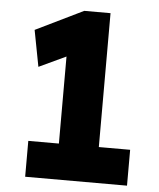

<svg xmlns="http://www.w3.org/2000/svg" viewBox="-52 -755 664 800"><g transform="rotate(5 280.5 -355.0)"><path d="M83 0V-150H211V-514L98 -461L69 -613L268 -710H378V-150H509V0Z"/></g></svg>

Font: Lexend
Style: Bold
Weight: 700
Designer: Bonnie Shaver-Troup, Thomas Jockin
Foundry: Lexend
Version: Version 1.007; ttfautohint (v1.8.3)